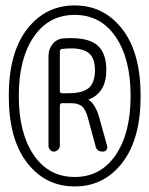

<svg xmlns="http://www.w3.org/2000/svg" viewBox="-20 -712 540 694"><path d="M397.9 -579.1Q343.8 -658.2 250 -658.2Q156.2 -658.2 102.1 -579.1Q47.9 -500 47.9 -365.2Q47.9 -230.5 102.1 -151.4Q156.2 -72.3 250 -72.3Q343.8 -72.3 397.9 -151.4Q452.1 -230.5 452.1 -365.2Q452.1 -500 397.9 -579.1ZM421.9 -123.5Q355.5 -38.1 250 -38.1Q144.5 -38.1 78.1 -123.5Q11.7 -209 11.7 -365.2Q11.7 -521.5 78.1 -606.9Q144.5 -692.4 250 -692.4Q355.5 -692.4 421.9 -606.9Q488.3 -521.5 488.3 -365.2Q488.3 -209 421.9 -123.5ZM196.3 -525.4V-383.8Q196.3 -375 204.1 -375H226.6Q278.3 -375 300.8 -394Q323.2 -413.1 323.2 -459Q323.2 -500 302.7 -518.6Q282.2 -537.1 236.3 -537.1Q224.6 -537.1 204.1 -535.2Q196.3 -533.2 196.3 -525.4ZM155.3 -184.6V-509.8Q155.3 -535.2 170.9 -553.7Q186.5 -572.3 210.9 -573.2Q219.7 -574.2 237.3 -574.2Q303.7 -574.2 334 -546.4Q364.3 -518.6 364.3 -459Q364.3 -377 300.8 -352.5L299.8 -351.6L300.8 -350.6Q325.2 -335.9 339.8 -283.2L367.2 -184.6Q369.1 -176.8 364.7 -170.4Q360.4 -164.1 351.6 -164.1Q329.1 -164.1 325.2 -184.6L298.8 -282.2Q290 -316.4 276.4 -327.6Q262.7 -338.9 239.3 -338.9H204.1Q196.3 -338.9 196.3 -330.1V-184.6Q196.3 -176.8 189.5 -170.4Q182.6 -164.1 174.8 -164.1Q167 -164.1 161.1 -170.4Q155.3 -176.8 155.3 -184.6Z"/></svg>

Font: Rounded Mgen+ 1mn light
Style: Regular
Weight: 200
Designer: [Source Han Sans]
Ryoko NISHIZUKA  (kana & ideographs); Paul D. Hunt (Latin, Greek & Cyrillic); Wenlong ZHANG  (bopomofo
Version: Version 1.059.20150602